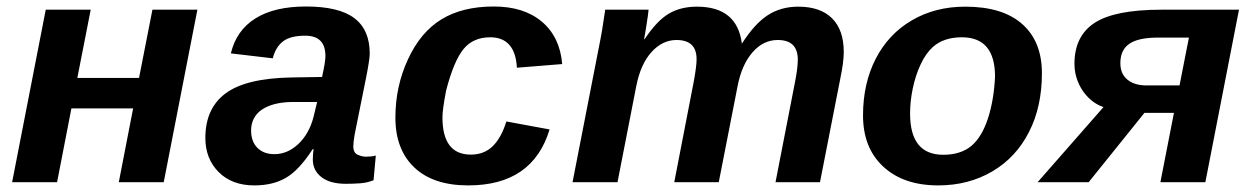

<svg xmlns="http://www.w3.org/2000/svg" viewBox="-20 -558 3832 588"><path d="M198.7 -226.1 154.8 0H17.1L120.1 -528.3H257.8L216.8 -319.3H405.8L446.8 -528.3H584.5L481.4 0H343.8L387.7 -226.1Z M1039.6 4.9Q990.7 4.9 964.4 -15.6Q938 -36.1 938 -69.8Q938 -79.1 938.7 -86.9Q939.5 -94.7 940.4 -101.1H937.5Q896.5 -37.6 856.4 -13.9Q816.4 9.8 758.8 9.8Q690.4 9.8 649.7 -31Q608.9 -71.8 608.9 -135.7Q608.9 -226.1 671.1 -272.2Q733.4 -318.4 873 -320.8L966.3 -322.3Q976.6 -368.7 976.6 -386.2Q976.6 -417.5 961.2 -433.1Q945.8 -448.7 914.6 -448.7Q868.7 -448.7 846.2 -430.9Q823.7 -413.1 815.4 -379.4L687 -394.5Q703.6 -464.8 762 -501.5Q820.3 -538.1 917 -538.1Q1018.1 -538.1 1065.2 -502.4Q1112.3 -466.8 1112.3 -394Q1112.3 -376 1100.6 -317.4L1065.9 -145Q1062 -121.6 1062 -109.9Q1062 -89.8 1075.7 -84Q1089.4 -78.1 1100.6 -78.1Q1116.7 -78.1 1130.9 -81.5L1124 -5.9Q1103.5 2 1082.5 3.4Q1061.5 4.9 1039.6 4.9ZM749 -158.7Q749 -124.5 768.3 -105.2Q787.6 -85.9 820.3 -85.9Q859.4 -85.9 891.6 -115.2Q908.7 -130.4 921.1 -152.1Q933.6 -173.8 940.4 -200.7L951.2 -245.6H872.1Q843.3 -245.1 820.3 -239Q797.4 -232.9 781.2 -221.7Q765.6 -210.9 757.3 -194.8Q749 -178.7 749 -158.7Z M1421.9 -84.5Q1462.4 -84.5 1488.8 -110.1Q1515.1 -135.7 1530.8 -186L1663.1 -161.6Q1611.3 9.8 1414.1 9.8Q1306.6 9.8 1248.8 -45.2Q1190.9 -100.1 1190.9 -197.8Q1190.9 -293.5 1229.5 -376.5Q1268.1 -460 1332.3 -499Q1396.5 -538.1 1492.2 -538.1Q1584.5 -538.1 1639.6 -491.5Q1694.8 -444.8 1701.7 -361.8L1563 -350.6Q1560.5 -397 1540 -420.4Q1519.5 -443.8 1481.4 -443.8Q1429.2 -443.8 1399.7 -408Q1370.1 -372.1 1346.2 -280.8Q1340.8 -252.4 1337.9 -231.9Q1335 -211.4 1335 -198.7Q1335 -84.5 1421.9 -84.5Z M2044.9 0 2105 -310.1Q2113.3 -356 2113.3 -376.5Q2113.3 -406.2 2097.9 -420.9Q2082.5 -435.5 2051.8 -435.5Q2008.8 -435.5 1975.3 -398.7Q1941.9 -361.8 1928.7 -294.9L1871.1 0H1733.4L1814.5 -415.5Q1824.2 -461.9 1833.5 -528.3H1966.3Q1966.3 -524.9 1963.9 -508.1Q1961.4 -491.2 1958.3 -471.4Q1955.1 -451.7 1952.6 -438H1954.1Q1991.7 -494.6 2028.1 -516.1Q2064.5 -537.6 2114.3 -537.6Q2237.8 -537.6 2252 -424.3Q2291 -485.4 2331.3 -511.5Q2371.6 -537.6 2424.8 -537.6Q2492.2 -537.6 2528.1 -502Q2564 -466.3 2564 -398.9Q2564 -368.2 2553.7 -318.8L2491.2 0H2355L2414.6 -306.2Q2423.3 -350.1 2423.3 -376.5Q2422.9 -406.2 2407.5 -420.9Q2392.1 -435.5 2361.8 -435.5Q2317.4 -435.5 2284.7 -397.9Q2252 -360.4 2239.3 -296.4L2181.2 0Z M3170.9 -333.5Q3170.9 -283.2 3161.1 -238Q3151.4 -192.9 3131.3 -153.8Q3091.3 -75.2 3018.3 -32.7Q2945.3 9.8 2853.5 9.8Q2747.1 9.8 2685.1 -47.6Q2623 -105 2623 -204.6Q2623 -302.7 2662.1 -378.4Q2701.2 -454.1 2772.7 -495.8Q2844.2 -537.6 2936 -537.6Q3050.8 -537.6 3110.8 -484.1Q3170.9 -430.7 3170.9 -333.5ZM3027.3 -323.2Q3027.3 -443.8 2925.8 -443.8Q2870.6 -443.8 2837.4 -414.6Q2815.4 -395 2799.6 -361.1Q2783.7 -327.1 2775.4 -287.4Q2767.1 -247.6 2767.1 -210.4Q2767.1 -147 2792.5 -115.5Q2817.9 -84 2868.7 -84Q2896 -84 2917.7 -91.1Q2939.5 -98.1 2955.6 -111.8Q2987.3 -139.2 3005.6 -195.3Q3023.9 -251.5 3027.3 -323.2Z M3484.9 -212.4 3314 0H3157.7L3359.4 -230Q3328.6 -240.7 3306.2 -266.6Q3289.6 -285.6 3280 -310.5Q3270.5 -335.4 3270.5 -362.3Q3270.5 -447.8 3332.3 -488Q3394 -528.3 3536.6 -528.3H3774.4L3671.4 0H3533.7L3575.2 -212.4ZM3490.7 -296.4H3592.3L3621.1 -442.9H3527.3Q3465.8 -442.9 3438.5 -423.8Q3411.1 -404.8 3411.1 -364.7Q3411.1 -331.5 3432.9 -314Q3454.6 -296.4 3490.7 -296.4Z"/></svg>

Font: Arimo
Style: Italic
Weight: 400
Italic angle: -12°
Designer: Steve Matteson
Foundry: Monotype Imaging Inc.
Version: Version 1.33